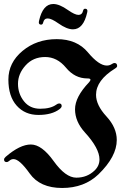

<svg xmlns="http://www.w3.org/2000/svg" viewBox="-29 -913 634 955"><path d="M0 0ZM164.1 -801.8Q164.1 -804.7 165 -808.6Q183.6 -893.1 235.8 -893.1Q266.6 -893.1 308.6 -863.3Q343.3 -838.9 361.3 -838.9Q379.4 -838.9 383.8 -858.4Q386.2 -869.6 394 -869.6Q405.8 -869.6 405.8 -858.4Q405.8 -855.5 404.8 -851.6Q386.2 -767.1 334 -767.1Q303.2 -767.1 261.2 -796.9Q226.6 -821.3 208.5 -821.3Q190.4 -821.3 186 -801.8Q183.6 -790.5 175.8 -790.5Q164.1 -790.5 164.1 -801.8ZM-8.8 -119.6Q-8.8 -126 -0.5 -133.3Q70.3 -194.3 124.5 -194.3Q178.7 -194.3 237.8 -111.8Q296.9 -29.3 350.6 -29.3Q404.3 -29.3 441.4 -64.9Q465.8 -88.4 465.8 -120.1Q465.8 -174.8 393.6 -253.9Q344.2 -308.1 344.2 -369.4Q344.2 -430.7 413.6 -503.4Q420.9 -511.2 420.9 -517.1Q420.9 -522.9 405.3 -522.9Q343.3 -522.9 299.3 -576.2Q255.4 -629.4 195.6 -629.4Q135.7 -629.4 98.1 -587.6Q60.5 -545.9 60.5 -496.3Q60.5 -446.8 90.1 -409.4Q119.6 -372.1 171.1 -372.1Q222.7 -372.1 251 -392.6Q258.8 -398.4 265.1 -398.4Q277.8 -398.4 277.8 -385.7Q277.8 -378.4 267.1 -370.1Q229 -341.3 162.1 -341.3Q95.2 -341.3 54 -387.5Q12.7 -433.6 12.7 -517.3Q12.7 -601.1 83 -659.7Q153.3 -718.3 253.4 -718.3Q353.5 -718.3 408.2 -652.6Q462.9 -586.9 502.4 -586.9Q516.1 -586.9 527.8 -594.7Q535.2 -599.6 540 -599.6Q553.7 -599.6 553.7 -584.5Q553.7 -578.6 543.5 -572.3Q448.7 -513.7 448.7 -441.4Q448.7 -390.1 500.2 -334.2Q551.8 -278.3 551.8 -216.8Q551.8 -134.3 460.9 -45.9Q390.1 22 280 22Q169.9 22 118.9 -49.8Q67.9 -121.6 38.6 -121.6Q26.9 -121.6 18.8 -114.3Q10.7 -106.9 3.9 -106.9Q-8.8 -106.9 -8.8 -119.6Z"/></svg>

Font: UnifrakturMaguntia
Style: Book
Weight: 400
Designer: j. 'mach' wust, Gerrit Ansmann, Georg Duffner, based on a font by Peter Wiegel, original typeface by Carl Albert Fahrenw
Version: Version 2017-03-19